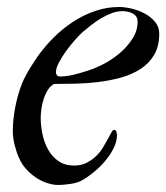

<svg xmlns="http://www.w3.org/2000/svg" viewBox="-20 -507 469 541"><path d="M137.7 -304.2Q137.7 -291.5 149.9 -291.5Q167 -291.5 187.3 -296.4Q207.5 -301.3 223.1 -306.6Q244.1 -312.5 269.5 -325.4Q294.9 -338.4 316.7 -356.7Q338.4 -375 353 -397.5Q367.7 -419.9 367.7 -445.8Q367.7 -461.4 354.7 -468.5Q341.8 -475.6 325.2 -475.6Q310.1 -475.6 294.4 -469.7Q278.8 -463.9 264.2 -455.1Q249.5 -446.3 236.6 -436Q223.6 -425.8 213.9 -417.5Q205.1 -409.7 192.1 -395.3Q179.2 -380.9 167.2 -364.5Q155.3 -348.1 146.5 -331.8Q137.7 -315.4 137.7 -304.2ZM132.8 -270.5Q122.6 -265.6 115.2 -254.2Q107.9 -242.7 103.3 -228.8Q98.6 -214.8 96.7 -200.4Q94.7 -186 94.7 -175.8Q94.7 -153.3 99.6 -129.4Q104.5 -105.5 115.5 -85.7Q126.5 -65.9 144.5 -53.2Q162.6 -40.5 188.5 -40.5Q208.5 -40.5 223.6 -48.1Q238.8 -55.7 250.2 -66.7Q261.7 -77.6 269.8 -90.8Q277.8 -104 283.7 -115Q289.6 -126 293.7 -133.5Q297.9 -141.1 301.8 -141.1Q306.2 -141.1 307.9 -136Q309.6 -130.9 309.6 -125Q309.1 -106.4 299.3 -87.6Q289.6 -68.8 274.9 -51.8Q260.3 -34.7 242.9 -20.8Q225.6 -6.8 210.4 1.5Q204.6 4.9 196.3 7.3Q188 9.8 178.7 11.2Q169.4 12.7 160.4 13.4Q151.4 14.2 144.5 14.2Q129.4 14.2 113 8.8Q96.7 3.4 81.5 -6.6Q66.4 -16.6 54 -30.3Q41.5 -43.9 34.2 -61Q30.8 -67.4 27.6 -76.9Q24.4 -86.4 21.7 -96.7Q19 -106.9 17.6 -117.4Q16.1 -127.9 16.1 -136.7Q16.1 -168.9 22.9 -204.8Q29.8 -240.7 42.5 -272.9Q46.4 -282.2 52.7 -294.2Q59.1 -306.2 67.1 -319.1Q75.2 -332 84 -345Q92.8 -357.9 101.6 -368.2Q120.1 -391.6 143.8 -413.1Q167.5 -434.6 194.8 -451.2Q222.2 -467.8 252.7 -477.5Q283.2 -487.3 315.9 -487.3Q331.5 -487.3 351.1 -482.7Q370.6 -478 387.9 -468.8Q405.3 -459.5 417 -445.3Q428.7 -431.2 428.7 -412.1Q428.7 -376.5 414.3 -352.3Q399.9 -328.1 375.7 -312.5Q351.6 -296.9 320.6 -288.3Q289.6 -279.8 256.8 -275.9Q224.1 -272 191.7 -271.2Q159.2 -270.5 132.8 -270.5Z"/></svg>

Font: IM FELL French Canon
Style: Italic
Weight: 400
Italic angle: -17°
Designer: Igino Marini
Foundry: Igino Marini
Version: 3.00